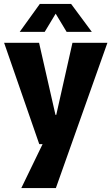

<svg xmlns="http://www.w3.org/2000/svg" viewBox="-20 -739 570 983"><path d="M1 -520H180L264 -151H268L351 -520H530L266 224H89L198 -1H181ZM81 -576 184 -719H344L450 -576H321L265 -669L209 -576Z"/></svg>

Font: Murecho
Style: Bold
Weight: 700
Designer: Neil Summerour
Foundry: Positype
Version: Version 1.010; ttfautohint (v1.8.3)